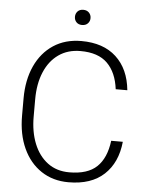

<svg xmlns="http://www.w3.org/2000/svg" viewBox="-59 -930 768 989"><g transform="rotate(5 324.5 -436.0)"><path d="M533.2 -222.2H593.3Q582.5 -113.8 516.1 -52Q449.7 9.8 332 9.8Q251.5 9.8 191.2 -30.3Q130.9 -70.3 97.7 -142.6Q64.5 -214.8 64.5 -311V-399.9Q64.5 -496.1 97.7 -568.4Q130.9 -640.6 191.9 -680.7Q252.9 -720.7 335.9 -720.7Q449.7 -720.7 516.1 -659.4Q582.5 -598.1 593.3 -488.8H533.2Q522.5 -574.7 475.1 -621.8Q427.7 -668.9 335.9 -668.9Q270 -668.9 222.7 -635.5Q175.3 -602.1 149.9 -541.7Q124.5 -481.4 124.5 -400.9V-311Q124.5 -232.9 148.9 -172.1Q173.3 -111.3 219.7 -76.4Q266.1 -41.5 332 -41.5Q426.8 -41.5 474.4 -86.9Q522 -132.3 533.2 -222.2ZM291.5 -842.3Q291.5 -858.9 302.2 -870.4Q313 -881.8 331.5 -881.8Q350.1 -881.8 361.1 -870.4Q372.1 -858.9 372.1 -842.3Q372.1 -825.7 361.1 -814.5Q350.1 -803.2 331.5 -803.2Q313 -803.2 302.2 -814.5Q291.5 -825.7 291.5 -842.3Z"/></g></svg>

Font: Vazirmatn RD ExtraLight
Style: Regular
Weight: 200
Designer: Saber Rastikerdar
Foundry: Saber Rastikerdar
Version: Version 32.102